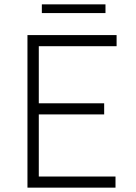

<svg xmlns="http://www.w3.org/2000/svg" viewBox="-20 -861 623 881"><path d="M106 0V-700H515V-649H158V-387H458V-336H158V-51H510V0ZM172 -801V-841H464V-801Z"/></svg>

Font: Readex Pro ExtraLight
Style: Regular
Weight: 200
Designer: Bonnie Shaver-Troup, Thomas Jockin
Foundry: Lexend
Version: Version 1.203; ttfautohint (v1.8.3)